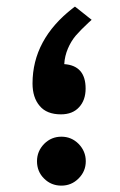

<svg xmlns="http://www.w3.org/2000/svg" viewBox="-20 -569 367 588"><path d="M93.3 -75.2C93.3 -54.2 100.6 -36.1 115.2 -22C129.4 -7.8 147 -0.5 168 -0.5C188.5 -0.5 206.1 -7.8 220.7 -22.5C235.4 -37.1 242.7 -54.7 242.7 -75.2C242.7 -95.7 235.4 -113.3 220.7 -128.4C206.1 -143.1 188.5 -150.4 168 -150.4C147.5 -150.4 129.9 -143.1 115.2 -128.4C100.6 -113.3 93.3 -95.7 93.3 -75.2ZM252 -500.5 260.7 -508.3 251.5 -515.6 215.3 -544.4 209.5 -548.8 203.6 -544.4C121.1 -480.5 79.6 -403.3 79.6 -313.5C79.6 -284.7 86.9 -261.7 101.6 -244.6C115.7 -227.5 137.7 -218.8 166.5 -218.8C190.4 -218.8 209 -226.1 222.2 -240.7C235.4 -254.9 242.2 -273.9 242.2 -297.9C242.2 -344.7 220.2 -369.6 176.8 -372.6C177.7 -389.6 181.6 -405.3 188 -420.4C194.3 -435.1 202.1 -448.2 212.4 -460.4C222.7 -472.2 235.8 -485.4 252 -500.5Z"/></svg>

Font: Shabnam FD Medium
Style: Regular
Weight: 500
Foundry: DejaVu fonts team - Redesigned by Saber Rastikerdar - Based on Vazir font
Version: Version 5.00;October 20, 2019;FontCreator 12.0.0.2547 64-bit